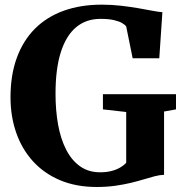

<svg xmlns="http://www.w3.org/2000/svg" viewBox="-20 -772 766 804"><path d="M384.5 11Q298.5 11 231.2 -17.5Q164 -46 117.8 -97Q71.5 -148 47.8 -216.5Q24 -285 24 -364.5Q24 -458 50.5 -530.2Q77 -602.5 126.5 -652Q176 -701.5 246.8 -727Q317.5 -752.5 406 -752.5Q448 -752.5 486.5 -748Q525 -743.5 558.5 -737.8Q592 -732 618 -727Q644 -722 660 -721L647 -528H535.5L508.5 -661Q504 -668 491.8 -675.2Q479.5 -682.5 457.2 -687.8Q435 -693 401 -693Q340.5 -693 298.5 -657.8Q256.5 -622.5 234.5 -553Q212.5 -483.5 212.5 -379.5Q212.5 -310 223.2 -250.2Q234 -190.5 256.8 -145.8Q279.5 -101 315 -75.8Q350.5 -50.5 399 -50.5Q424.5 -50.5 445 -55.5Q465.5 -60.5 481.5 -69.5Q497.5 -78.5 508.5 -90.5V-303L411 -314V-377.5H717V-314L667 -305V-40Q649 -39.5 628 -34Q607 -28.5 582.2 -21Q557.5 -13.5 527.5 -6.2Q497.5 1 462 6Q426.5 11 384.5 11Z"/></svg>

Font: Merriweather 36pt ExtraBold
Style: Regular
Weight: 800
Designer: Eben Sorkin
Foundry: Eben Sorkin
Version: Version 2.100